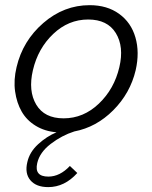

<svg xmlns="http://www.w3.org/2000/svg" viewBox="-20 -516 601 758"><path d="M334 -495.6Q402.8 -495.6 450.2 -461.4Q497.6 -427.2 514.6 -368.4Q531.7 -309.6 515.6 -238.8Q494.1 -147.9 427.2 -80.8Q360.4 -13.7 273.4 2.9Q224.1 18.6 180.4 52Q136.7 85.4 127 127.9Q114.7 181.2 170.9 181.2Q216.3 181.2 255.9 139.2L285.2 167Q234.9 222.7 170.4 222.7Q123 222.7 100.1 195.8Q77.1 168.9 87.9 124Q96.7 84.5 130.4 53.5Q164.1 22.5 203.1 6.3Q156.7 2.4 121.1 -19.3Q85.4 -41 65.7 -75.4Q45.9 -109.9 39.6 -155Q33.2 -200.2 45.4 -251Q69.8 -355 151.1 -425.3Q232.4 -495.6 334 -495.6ZM451.2 -251Q470.2 -331.5 437.3 -385.3Q404.3 -439 328.1 -439Q250 -439 189.9 -381.8Q129.9 -324.7 109.9 -238.8Q90.8 -157.2 123 -103Q155.3 -48.8 231 -48.8Q309.6 -48.8 370.4 -106.9Q431.2 -165 451.2 -251Z"/></svg>

Font: HK Grotesk Legacy
Style: Italic
Weight: 400
Italic angle: -13°
Designer: Alfredo Marco Pradil
Foundry: Hanken Design Co.
Version: Version 2.022;PS 002.022;hotconv 1.0.88;makeotf.lib2.5.64775